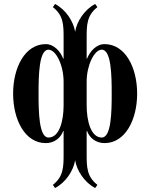

<svg xmlns="http://www.w3.org/2000/svg" viewBox="-20 -708 756 966"><path d="M46 -237C46 -105 106 12 210 12C254 12 286 -15 298 -49H300V65C300 131 300 180 246 222L257 238C311 210 350 150 358 98C366 150 405 210 459 238L470 222C416 180 416 131 416 66V-49H418C430 -15 462 12 506 12C610 12 670 -105 670 -237C670 -369 610 -486 506 -486C464 -486 432 -449 418 -413H416V-516C416 -581 416 -630 470 -672L459 -688C405 -660 366 -600 358 -548C350 -600 311 -660 257 -688L246 -672C300 -630 300 -582 300 -516V-413H298C284 -449 252 -486 210 -486C106 -486 46 -369 46 -237ZM174 -237C174 -329 176 -458 224 -458C262 -458 300 -379 300 -297V-178C300 -100 279 -16 224 -16C176 -16 174 -144 174 -237ZM416 -178V-297C416 -379 454 -458 492 -458C540 -458 542 -329 542 -237C542 -144 540 -16 492 -16C437 -16 416 -100 416 -178Z"/></svg>

Font: Old Standard
Style: Bold
Weight: 700
Designer: Alexey Kryukov <alexios@thessalonica.org.ru>
Version: Version 2.0.2